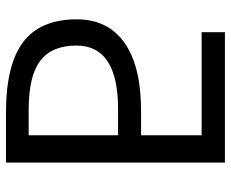

<svg xmlns="http://www.w3.org/2000/svg" viewBox="-85 -687 774 644"><g transform="rotate(90 302.0 -365.0)"><path d="M433.6 -374H345.7Q132.8 -374 132.8 -234.4Q132.8 -152.3 183.6 -113.3Q234.4 -74.2 347.7 -74.2H433.6ZM433.6 -654.3H87.9V-732.4H525.4V2H358.4Q197.3 2 121.1 -55.7Q44.9 -113.3 44.9 -235.4Q44.9 -339.8 123.5 -395.5Q202.1 -451.2 352.5 -451.2H433.6Z"/></g></svg>

Font: Nasu
Style: Regular
Weight: 400
Designer: Ryoko NISHIZUKA (kana &amp; ideographs); Paul D. Hunt (Latin, Greek &amp; Cyrillic); Wenlong ZHANG (bopomofo); Sandoll C
Version: Version 2014.1215